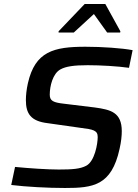

<svg xmlns="http://www.w3.org/2000/svg" viewBox="-20 -929 687 957"><path d="M272 -773V-767H348L448 -859L514 -767H579L580 -773L505 -909H402ZM304 8C443 8 536 -3 576 -187C584 -222 587 -252 587 -275C587 -369 532 -382 455 -393L299 -412C246 -418 228 -426 228 -457C228 -500 243 -562 281 -583C308 -598 348 -604 417 -604C481 -604 567 -599 623 -591L641 -679C588 -689 490 -696 406 -696C248 -696 155 -673 119 -514C112 -483 109 -453 109 -430C109 -363 133 -325 218 -315L380 -292C446 -284 467 -279 467 -246C467 -212 452 -125 410 -103C380 -87 341 -84 273 -84C218 -84 126 -90 55 -97L36 -7C109 2 218 8 304 8Z"/></svg>

Font: Saira UNSAM Medium Italic
Style: Regular
Weight: 500
Italic angle: -12°
Designer: Hector Gatti with collaboration of the Omnibus-Type team
Foundry: Omnibus-Type
Version: Version 0.072;PS 000.072;hotconv 1.0.88;makeotf.lib2.5.64775